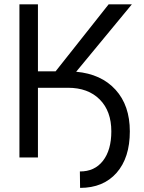

<svg xmlns="http://www.w3.org/2000/svg" viewBox="-20 -748 686 912"><path d="M72.3 0V-727.5H160.2V-409.2H244.1L496.1 -727.5H606.4L341.8 -407.2Q460.9 -396.5 528.8 -321.8Q596.7 -247.1 596.7 -124Q596.7 1.5 533.7 73Q470.7 144.5 360.4 144.5L359.4 66.4Q429.2 66.9 469 15.9Q508.8 -35.2 508.8 -124Q508.8 -220.2 453.6 -275.6Q398.4 -331.1 302.7 -331.1H160.2V0Z"/></svg>

Font: Inter Display
Style: Regular
Weight: 400
Designer: Rasmus Andersson
Foundry: rsms
Version: Version 4.001;git-9221beed3